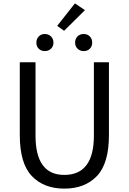

<svg xmlns="http://www.w3.org/2000/svg" viewBox="-20 -1102 761 1135"><path d="M360 13Q239 13 168 -61.5Q97 -136 97 -303V-734H190V-300Q190 -68 360 -68Q535 -68 535 -300V-734H624V-303Q624 -136 553 -61.5Q482 13 360 13ZM281.5 -814Q267 -800 245 -800Q223 -800 209 -814Q195 -828 195 -850Q195 -872 209 -886.5Q223 -901 245 -901Q267 -901 281.5 -886.5Q296 -872 296 -850Q296 -828 281.5 -814ZM359 -920 318 -949 423 -1082 482 -1042ZM475 -901Q497 -901 511 -886.5Q525 -872 525 -850Q525 -828 511 -814Q497 -800 475 -800Q453 -800 438.5 -814Q424 -828 424 -850Q424 -872 438 -886.5Q452 -901 475 -901Z"/></svg>

Font: Noto Sans SC
Style: Regular
Weight: 400
Designer: Ryoko NISHIZUKA  (kana, bopomofo & ideographs); Paul D. Hunt (Latin, Greek & Cyrillic); Sandoll Communications , Soo-you
Foundry: Adobe
Version: Version 2.002;hotconv 1.0.116;makeotfexe 2.5.65601